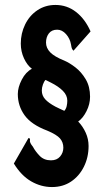

<svg xmlns="http://www.w3.org/2000/svg" viewBox="-20 -698 440 776"><path d="M190 58Q146 58 106 35Q66 12 36 -37L95 -140Q103 -140 101 -131Q99 -122 113 -105Q123 -86 140.5 -68Q158 -50 186 -50Q210 -50 223 -65.5Q236 -81 236 -101Q236 -123 222.5 -138.5Q209 -154 171 -170Q107 -194 79.5 -232Q52 -270 52 -318Q52 -345 68 -376Q84 -407 109 -420Q90 -434 77 -462Q64 -490 64 -522Q64 -563 81.5 -599Q99 -635 131 -656.5Q163 -678 204 -678Q251 -678 287.5 -649.5Q324 -621 346 -571L277 -493Q273 -497 271 -501Q269 -505 267 -518Q263 -542 247 -560Q231 -578 211 -578Q189 -578 177.5 -563Q166 -548 166 -526Q166 -504 183 -486.5Q200 -469 240 -453Q261 -444 285 -425.5Q309 -407 326.5 -377.5Q344 -348 344 -307Q344 -277 329.5 -248.5Q315 -220 296 -207Q315 -187 326.5 -161.5Q338 -136 338 -108Q338 -62 319 -24Q300 14 267 36Q234 58 190 58ZM240 -250Q247 -258 249.5 -269Q252 -280 252 -291Q252 -313 234 -331Q216 -349 186 -364L164 -375Q158 -369 153.5 -356.5Q149 -344 149 -332Q149 -312 162.5 -297Q176 -282 204 -267Q212 -263 221.5 -258.5Q231 -254 240 -250Z"/></svg>

Font: Inconsolata Condensed ExtraBold
Style: Regular
Weight: 800
Width: 3
Monospace: yes
Designer: Raph Levien, Cyreal, Brenton Simpson
Foundry: Raph Levien, Cyreal, Google
Version: Version 3.001; ttfautohint (v1.8.2.53-6de2)